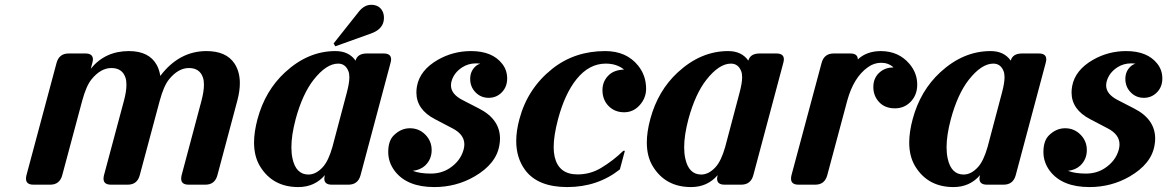

<svg xmlns="http://www.w3.org/2000/svg" viewBox="-20 -756 4778 786"><path d="M117.2 0Q86.4 0 86.4 -24.4Q86.4 -31.7 88.4 -39.1L211.4 -498Q221.7 -537.1 261.2 -537.1H329.6Q360.4 -537.1 360.4 -512.7Q360.4 -507.3 357.9 -498L351.6 -474.6Q410.2 -546.9 507.8 -546.9Q590.8 -546.9 622.1 -489.3Q632.3 -470.2 636.2 -445.3Q713.4 -546.9 825.2 -546.9Q905.8 -546.9 939.5 -496.6Q961.9 -462.9 961.9 -415.5Q961.9 -383.3 951.7 -344.7L870.1 -39.1Q859.9 0 820.8 0H752.4Q721.7 0 721.7 -24.4Q721.7 -31.7 723.6 -39.1L804.7 -343.3Q814.9 -381.8 814.9 -409.2Q814.9 -426.3 811 -438Q797.9 -477.5 753.4 -477.5Q710 -477.5 672.4 -431.6Q650.4 -404.8 633.8 -343.3L552.2 -39.1Q542 0 502.9 0H434.6Q403.8 0 403.8 -24.4Q403.8 -31.7 405.8 -39.1L487.3 -343.3Q497.6 -381.3 497.6 -409.2Q497.6 -426.3 493.7 -438Q480.5 -477.5 436 -477.5Q392.6 -477.5 355 -431.6Q333 -404.8 316.4 -343.3L234.9 -39.1Q224.6 0 185.5 0Z M1338.4 0Q1307.6 0 1307.6 -24.4Q1307.6 -29.8 1310.1 -39.1Q1268.1 9.8 1201.2 9.8Q1097.2 9.8 1045.4 -73.7Q1020 -114.7 1020 -172.4Q1020 -215.8 1034.2 -268.6Q1065.4 -384.8 1147 -460Q1241.2 -546.9 1353 -546.9Q1408.2 -546.9 1435.5 -507.8Q1443.4 -537.1 1481.9 -537.1H1550.3Q1581.1 -537.1 1581.1 -513.2Q1581.1 -507.3 1578.6 -498L1456.1 -39.1Q1445.8 0 1406.2 0ZM1340.8 -154.3Q1340.8 -154.3 1399.9 -377.4Q1410.2 -416 1410.2 -439.9Q1410.2 -455.1 1406.2 -464.8Q1394 -495.6 1364.3 -495.6Q1315.9 -495.6 1263.7 -429.2Q1218.3 -371.1 1190.4 -268.6Q1172.9 -202.6 1172.9 -153.3Q1172.9 -128.4 1177.2 -107.9Q1191.4 -41.5 1242.7 -41.5Q1273.9 -41.5 1301.8 -72.3Q1324.7 -97.7 1340.8 -154.3ZM1499.5 -736.3Q1531.2 -736.3 1544.9 -711.9Q1551.8 -699.7 1551.8 -682.6Q1551.8 -637.7 1498.5 -618.7L1352.5 -566.4L1345.7 -578.1L1448.7 -708Q1471.2 -736.3 1499.5 -736.3Z M1757.8 9.8Q1646.5 9.8 1596.2 -55.7Q1569.3 -91.3 1569.3 -133.8Q1569.3 -178.7 1591.3 -201.2Q1621.1 -231 1658.2 -231Q1695.3 -231 1721.2 -204.8Q1747.1 -178.7 1747.1 -141.6Q1747.1 -103.5 1720.2 -78.1Q1701.2 -60.5 1669.9 -56.6Q1698.7 -45.4 1743.2 -45.4Q1787.6 -45.4 1821.3 -67.9Q1865.2 -97.2 1877.9 -143.6Q1880.9 -154.8 1880.9 -165Q1880.9 -205.1 1833.5 -230L1760.7 -268.1Q1684.6 -307.6 1684.6 -377.4Q1684.6 -390.1 1687 -403.3Q1699.2 -469.2 1772.5 -511.2Q1835 -546.9 1908.2 -546.9Q1995.1 -546.9 2035.6 -495.1Q2056.2 -469.2 2056.2 -434.6Q2056.2 -400.4 2034.2 -377.9Q2012.2 -355.5 1980.5 -355.5Q1948.7 -355.5 1926.8 -377.9Q1904.8 -400.4 1904.8 -433.1Q1904.8 -464.8 1927.2 -484.9Q1935.5 -492.2 1946.3 -495.1Q1938 -496.6 1928.7 -496.6Q1897 -496.6 1871.6 -480Q1837.4 -457.5 1828.1 -421.9Q1826.2 -414.1 1826.2 -406.2Q1826.2 -370.6 1874 -346.2L1940.4 -312Q2026.9 -268.1 2026.9 -188.5Q2026.9 -175.8 2024.4 -162.1Q2012.2 -85.4 1921.9 -33.2Q1847.2 9.8 1757.8 9.8Z M2302.2 9.8Q2181.2 9.8 2129.4 -60.5Q2093.3 -109.9 2093.3 -178.7Q2093.3 -220.2 2106.4 -268.6Q2140.1 -394.5 2241.2 -474.6Q2332.5 -546.9 2457.5 -546.9Q2544.9 -546.9 2592.8 -486.8Q2625 -446.3 2625 -392.6Q2625 -355 2598.9 -325.7Q2572.8 -296.4 2535.2 -296.4Q2495.6 -296.4 2470.2 -323.2Q2446.3 -348.6 2446.3 -387.2Q2446.3 -424.8 2474.1 -450.2Q2495.6 -469.7 2534.7 -471.2Q2504.9 -495.6 2459.5 -495.6Q2392.1 -495.6 2340.8 -432.6Q2292.5 -373 2264.6 -268.6Q2246.6 -200.7 2246.6 -154.3Q2246.6 -132.3 2250.5 -114.7Q2267.1 -42 2344.2 -42Q2396.5 -42 2440.4 -68.4Q2490.2 -98.1 2531.7 -138.7H2538.1L2517.6 -62.5Q2426.3 9.8 2302.2 9.8Z M2946.3 0Q2915.5 0 2915.5 -24.4Q2915.5 -29.8 2918 -39.1Q2876 9.8 2809.1 9.8Q2705.1 9.8 2653.3 -73.7Q2627.9 -114.7 2627.9 -172.4Q2627.9 -215.8 2642.1 -268.6Q2673.3 -384.8 2754.9 -460Q2849.1 -546.9 2960.9 -546.9Q3016.1 -546.9 3043.5 -507.8Q3051.3 -537.1 3089.8 -537.1H3158.2Q3189 -537.1 3189 -513.2Q3189 -507.3 3186.5 -498L3064 -39.1Q3053.7 0 3014.2 0ZM2948.7 -154.3Q2948.7 -154.3 3007.8 -377.4Q3018.1 -416 3018.1 -439.9Q3018.1 -455.1 3014.2 -464.8Q3002 -495.6 2972.2 -495.6Q2923.8 -495.6 2871.6 -429.2Q2826.2 -371.1 2798.3 -268.6Q2780.8 -202.6 2780.8 -153.3Q2780.8 -128.4 2785.2 -107.9Q2799.3 -41.5 2850.6 -41.5Q2881.8 -41.5 2909.7 -72.3Q2932.6 -97.7 2948.7 -154.3Z M3249 0Q3218.3 0 3218.3 -24.4Q3218.3 -31.7 3220.2 -39.1L3343.3 -498Q3353.5 -537.1 3393.1 -537.1H3460.9Q3491.7 -537.1 3491.7 -512.7Q3527.8 -546.9 3586.4 -546.9Q3658.7 -546.4 3702.6 -495.1Q3734.9 -457.5 3734.9 -409.7Q3734.9 -366.7 3707.5 -338.9Q3681.6 -312.5 3643.6 -312.5Q3602.5 -312.5 3578.6 -338.4Q3555.2 -363.8 3555.2 -399.4Q3555.2 -439 3583.5 -461.9Q3606 -480 3637.7 -480Q3617.2 -499 3587.6 -499Q3558.1 -499 3533.2 -481Q3474.6 -439.9 3448.2 -343.3L3366.7 -39.1Q3356.4 0 3317.4 0Z M4020.5 0Q3989.7 0 3989.7 -24.4Q3989.7 -29.8 3992.2 -39.1Q3950.2 9.8 3883.3 9.8Q3779.3 9.8 3727.5 -73.7Q3702.1 -114.7 3702.1 -172.4Q3702.1 -215.8 3716.3 -268.6Q3747.6 -384.8 3829.1 -460Q3923.3 -546.9 4035.2 -546.9Q4090.3 -546.9 4117.7 -507.8Q4125.5 -537.1 4164.1 -537.1H4232.4Q4263.2 -537.1 4263.2 -513.2Q4263.2 -507.3 4260.7 -498L4138.2 -39.1Q4127.9 0 4088.4 0ZM4022.9 -154.3Q4022.9 -154.3 4082 -377.4Q4092.3 -416 4092.3 -439.9Q4092.3 -455.1 4088.4 -464.8Q4076.2 -495.6 4046.4 -495.6Q3998 -495.6 3945.8 -429.2Q3900.4 -371.1 3872.6 -268.6Q3855 -202.6 3855 -153.3Q3855 -128.4 3859.4 -107.9Q3873.5 -41.5 3924.8 -41.5Q3956.1 -41.5 3983.9 -72.3Q4006.8 -97.7 4022.9 -154.3Z M4439.9 9.8Q4328.6 9.8 4278.3 -55.7Q4251.5 -91.3 4251.5 -133.8Q4251.5 -178.7 4273.4 -201.2Q4303.2 -231 4340.3 -231Q4377.4 -231 4403.3 -204.8Q4429.2 -178.7 4429.2 -141.6Q4429.2 -103.5 4402.3 -78.1Q4383.3 -60.5 4352.1 -56.6Q4380.9 -45.4 4425.3 -45.4Q4469.7 -45.4 4503.4 -67.9Q4547.4 -97.2 4560.1 -143.6Q4563 -154.8 4563 -165Q4563 -205.1 4515.6 -230L4442.9 -268.1Q4366.7 -307.6 4366.7 -377.4Q4366.7 -390.1 4369.1 -403.3Q4381.3 -469.2 4454.6 -511.2Q4517.1 -546.9 4590.3 -546.9Q4677.2 -546.9 4717.8 -495.1Q4738.3 -469.2 4738.3 -434.6Q4738.3 -400.4 4716.3 -377.9Q4694.3 -355.5 4662.6 -355.5Q4630.9 -355.5 4608.9 -377.9Q4586.9 -400.4 4586.9 -433.1Q4586.9 -464.8 4609.4 -484.9Q4617.7 -492.2 4628.4 -495.1Q4620.1 -496.6 4610.8 -496.6Q4579.1 -496.6 4553.7 -480Q4519.5 -457.5 4510.3 -421.9Q4508.3 -414.1 4508.3 -406.2Q4508.3 -370.6 4556.2 -346.2L4622.6 -312Q4709 -268.1 4709 -188.5Q4709 -175.8 4706.5 -162.1Q4694.3 -85.4 4604 -33.2Q4529.3 9.8 4439.9 9.8Z"/></svg>

Font: Cursive Sans
Style: Bold
Weight: 700
Italic angle: -15°
Designer: Wojciech Kalinowski "wmk69" (wmk69@o2.pl)
Foundry: Wojciech Kalinowski "wmk69" (wmk69@o2.pl)
Version: Wersja 3.1.0; 2022-02-18